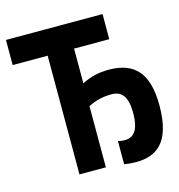

<svg xmlns="http://www.w3.org/2000/svg" viewBox="-103 -761 805 864"><g transform="rotate(-15 300.0 -328.5)"><path d="M452 -670H2V-553H165V0H288V-285C323 -303 358 -311 398 -311C447 -311 470 -277 470 -205C470 -118 440 -83 371 -100V8C523 32 593 -35 593 -207C593 -357 534 -421 413 -421C368 -421 328 -412 288 -391V-553H452Z"/></g></svg>

Font: LT Wave Mono Bold
Style: Regular
Weight: 700
Designer: Daniel Lyons
Version: Version 2.5 (Glyphs App)